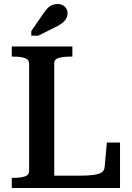

<svg xmlns="http://www.w3.org/2000/svg" viewBox="-20 -943 661 963"><path d="M343 -710H39V-659H50Q83 -659 104.5 -652Q126 -645 126 -623V-87Q126 -65 104.5 -58Q83 -51 50 -51H39V0H582V-228H516L505 -107Q504 -88 491 -79Q478 -70 451.5 -66Q425 -62 383 -62H252V-626Q252 -646 275 -652.5Q298 -659 331 -659H343ZM196 -873 137 -787V-764H172L252 -804Q274 -814 289 -825Q304 -836 311.5 -849Q319 -862 319 -876Q319 -895 305.5 -909Q292 -923 269 -923Q254 -923 241 -917.5Q228 -912 217.5 -900.5Q207 -889 196 -873Z"/></svg>

Font: Roboto Serif 36pt Medium
Style: Regular
Weight: 500
Designer: Greg Gazdowicz
Foundry: Commercial Type
Version: Version 1.008